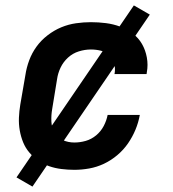

<svg xmlns="http://www.w3.org/2000/svg" viewBox="-20 -620 640 710"><path d="M255 8Q231 8 207 5Q183 2 161.5 -5.5Q140 -13 121.5 -26Q103 -39 88.5 -56Q74 -73 65.5 -94Q57 -115 53 -138Q49 -161 50 -185Q51 -209 55 -233L74 -343Q78 -370 88 -397Q98 -424 115 -447.5Q132 -471 156 -489.5Q180 -508 206.5 -519Q233 -530 261 -534Q289 -538 316 -538Q344 -538 371.5 -534.5Q399 -531 424.5 -521.5Q450 -512 471 -496Q492 -480 505 -457.5Q518 -435 523 -407.5Q528 -380 523 -353Q523 -351 522.5 -349.5Q522 -348 522 -346H403Q403 -347 403.5 -347.5Q404 -348 404 -349Q407 -368 402 -386Q397 -404 384 -416Q371 -428 353 -432.5Q335 -437 316 -437Q294 -437 271.5 -430Q249 -423 231.5 -407Q214 -391 204 -370Q194 -349 191 -327L173 -217Q169 -194 170 -171Q171 -148 181.5 -129.5Q192 -111 212 -102Q232 -93 255 -93Q276 -93 297 -99Q318 -105 335.5 -119.5Q353 -134 363.5 -154Q374 -174 378 -195H497Q492 -167 481 -140.5Q470 -114 453.5 -90Q437 -66 414 -46.5Q391 -27 364.5 -14.5Q338 -2 310 3Q282 8 255 8ZM100 70 41 36 475 -600 534 -566Z"/></svg>

Font: Iosevka Curly Extended Oblique
Style: Bold
Weight: 700
Width: 7
Italic angle: -9°
Monospace: yes
Designer: Belleve Invis
Foundry: Belleve Invis
Version: Version 11.1.0; ttfautohint (v1.8.3)